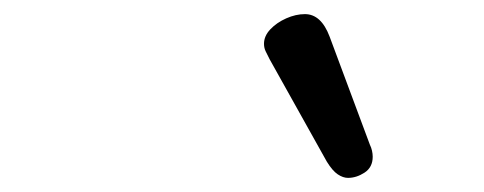

<svg xmlns="http://www.w3.org/2000/svg" viewBox="-20 -875 685 272"><path d="M473 -623Q466 -623 458.5 -628Q451 -633 443 -646L362 -791Q359 -797 356.5 -802Q354 -807 354 -813Q354 -824 363 -833.5Q372 -843 385.5 -849Q399 -855 412 -855Q435 -855 447 -823L504 -670Q506 -666 507 -661.5Q508 -657 508 -653Q508 -638 496.5 -630.5Q485 -623 473 -623Z"/></svg>

Font: Playwrite BE VLG
Style: Regular
Weight: 400
Designer: Veronika Burian, José Scaglione
Foundry: TypeTogether
Version: Version 1.002